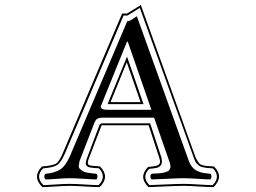

<svg xmlns="http://www.w3.org/2000/svg" viewBox="-20 -724 1040 780"><path d="M416 -278H595L499 -555H496L391 -296Q387 -288 393.5 -283Q400 -278 416 -278ZM303 -69Q301 -58 300 -50.5Q299 -43 305 -37.5Q311 -32 317 -28.5Q323 -25 333.5 -23Q344 -21 352.5 -20Q361 -19 372 -18Q376 -14 376 -7Q376 0 372 5Q358 5 322.5 2.5Q287 0 264 0Q242 0 211 2.5Q180 5 165 5Q160 0 160 -7Q160 -14 165 -18Q202 -21 224.5 -35.5Q247 -50 265 -92L497 -638Q503 -638 508.5 -640.5Q514 -643 523 -649.5Q532 -656 536 -658L745 -76Q751 -58 760 -46.5Q769 -35 782.5 -29Q796 -23 806 -21.5Q816 -20 835 -18Q839 -14 839 -7Q839 0 835 5Q821 5 785.5 2.5Q750 0 727 0Q705 0 656.5 2.5Q608 5 596 5Q591 0 591 -7Q591 -14 596 -18Q599 -18 606 -19Q616 -19 621.5 -19.5Q627 -20 635.5 -21Q644 -22 648.5 -23.5Q653 -25 659 -27Q665 -29 667 -32Q669 -35 671 -39.5Q673 -44 672.5 -49.5Q672 -55 670 -62L606 -246H398Q381 -246 374 -240.5Q367 -235 363 -224ZM429 -309H551L495 -471ZM563 -301H417L496 -494ZM342 -83Q337 -71 337 -64Q336 -55 343.5 -52.5Q351 -50 374 -49Q381 -48 384 -48H386L387 -47Q427 -6 386 35L384 36H383Q362 36 323.5 33.5Q285 31 264 31Q240 31 205 33.5Q170 36 155 36H152L151 35Q110 -6 150 -47L151 -48H153Q193 -51 207 -59Q221 -67 236 -104L476 -669H496Q502 -672 524.5 -686.5Q547 -701 548 -701L552 -704L774 -86Q778 -77 782.5 -70Q787 -63 790 -59.5Q793 -56 801 -53.5Q809 -51 812.5 -50.5Q816 -50 829 -49Q842 -48 847 -48H849L850 -47Q890 -7 849 35L847 36H845Q825 36 786.5 33.5Q748 31 727 31Q700 31 648 33.5Q596 36 585 36H583L582 35Q542 -5 581 -45L582 -46H584Q607 -48 617 -51Q629 -55 630 -64.5Q631 -74 623 -95L584 -215H398H392H393Q392 -214 392 -213ZM335 -86 384 -216Q387 -223 398 -223H590L631 -98Q639 -78 637.5 -63.5Q636 -49 620 -43Q609 -40 586 -38Q554 -6 587 28Q595 28 647.5 25.5Q700 23 727 23Q748 23 786.5 25.5Q825 28 844 28Q878 -6 845 -40Q842 -40 830 -41Q818 -42 815 -42.5Q812 -43 803 -45Q794 -47 791 -49.5Q788 -52 782.5 -56.5Q777 -61 773.5 -68Q770 -75 767 -84L548 -692Q502 -663 498 -661H497H482L244 -101Q228 -63 211 -53Q194 -43 155 -40Q122 -7 156 28Q170 28 205 25.5Q240 23 264 23Q285 23 323.5 25.5Q362 28 381 28Q414 -7 382 -40Q379 -41 372.5 -41Q366 -41 363 -41.5Q360 -42 355 -42.5Q350 -43 347 -43.5Q344 -44 340.5 -45Q337 -46 335 -48Q333 -50 331 -52Q329 -54 328.5 -57.5Q328 -61 329 -65Q329 -72 335 -86Z"/></svg>

Font: Linux Libertine Initials O
Style: Initials
Weight: 400
Designer: Philipp H. Poll
Foundry: Philipp H. Poll
Version: Version 5.0.6